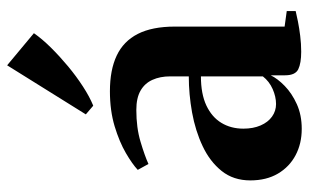

<svg xmlns="http://www.w3.org/2000/svg" viewBox="-184 -671 866 538"><g transform="rotate(-90 249.0 -402.0)"><path d="M157 10.5Q115.5 10.5 83 -6.8Q50.5 -24 31.5 -56.2Q12.5 -88.5 12.5 -133.5Q12.5 -181 39 -214Q65.5 -247 108.5 -267.2Q151.5 -287.5 202.8 -296.8Q254 -306 304 -306V-358Q304 -386.5 294.2 -408Q284.5 -429.5 264 -441.2Q243.5 -453 210 -453Q160 -453 120.8 -441.2Q81.5 -429.5 58.5 -419L42 -449Q58.5 -464.5 89.5 -482.5Q120.5 -500.5 164.2 -513.8Q208 -527 262.5 -527Q322 -527 362.2 -508Q402.5 -489 423 -448.8Q443.5 -408.5 443.5 -345V-37.5L487 -31.5V-6.5Q476.5 -4 458 -0.2Q439.5 3.5 417.5 6.2Q395.5 9 373 9Q341 9 324 0.8Q307 -7.5 307 -36V-76.5Q298 -57.5 277.2 -37.2Q256.5 -17 226 -3.2Q195.5 10.5 157 10.5ZM226.5 -61.5Q247 -61.5 268.5 -71Q290 -80.5 304 -98.5V-272Q255 -272 222.5 -256.8Q190 -241.5 173.8 -214.8Q157.5 -188 157.5 -153Q157.5 -125.5 166.5 -104.8Q175.5 -84 191.2 -72.8Q207 -61.5 226.5 -61.5ZM221.5 -574 197.5 -594.5 335 -815 425 -740Q409 -717 384.5 -692.2Q360 -667.5 332 -644.2Q304 -621 275.5 -602.5Q247 -584 222.5 -574Z"/></g></svg>

Font: Merriweather 120pt
Style: Bold
Weight: 700
Designer: Eben Sorkin
Foundry: Eben Sorkin
Version: Version 2.100